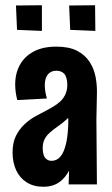

<svg xmlns="http://www.w3.org/2000/svg" viewBox="-20 -704 427 733"><path d="M242 0 245 -91 237 -381Q236 -411 225 -422.5Q214 -434 195 -434Q174 -434 162.5 -419.5Q151 -405 151 -379Q151 -367 153 -354.5Q155 -342 159 -328L46 -322Q42 -337 40 -352Q38 -367 38 -381Q38 -424 56 -456.5Q74 -489 109 -507.5Q144 -526 195 -526Q243 -526 273.5 -510.5Q304 -495 321.5 -468.5Q339 -442 345 -410Q351 -378 350 -345L348 -247L350 0ZM146 9Q108 9 81.5 -8Q55 -25 41.5 -54.5Q28 -84 28 -122Q28 -159 40.5 -184.5Q53 -210 73 -229Q93 -248 118 -261.5Q143 -275 168 -288Q184 -297 197 -306Q210 -315 219 -326.5Q228 -338 232.5 -351.5Q237 -365 237 -381L288 -352Q284 -317 270 -292.5Q256 -268 237.5 -251Q219 -234 200 -221Q183 -209 170 -197.5Q157 -186 150 -172Q143 -158 143 -138Q143 -124 146.5 -113Q150 -102 158 -96Q166 -90 177 -90Q197 -90 211 -106.5Q225 -123 233 -159.5Q241 -196 241 -255L283 -307Q283 -238 277 -180.5Q271 -123 256 -80.5Q241 -38 214 -14.5Q187 9 146 9ZM344 -586 248 -590 244 -683 343 -684ZM140 -586 45 -590 41 -683 140 -684Z"/></svg>

Font: Truculenta ExtraBold
Style: Regular
Weight: 800
Version: Version 1.002